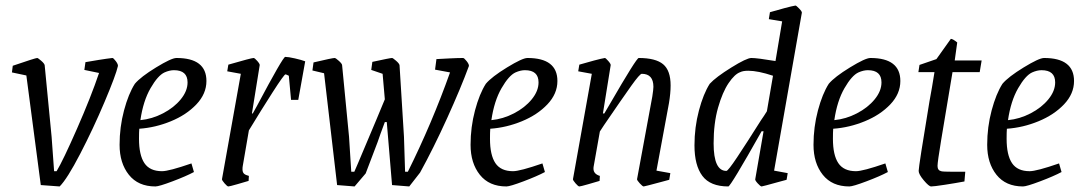

<svg xmlns="http://www.w3.org/2000/svg" viewBox="-20 -663 3893 692"><path d="M127 4 75 -391 23 -402 26 -426Q108 -454 114 -454Q117 -454 128.5 -444Q140 -434 141 -428L166 -170L175 -46H184Q207 -84 257.5 -199Q308 -314 337 -400L284 -411L288 -439Q304 -442 335.5 -447Q367 -452 385 -454Q389 -454 397.5 -442.5Q406 -431 405 -425Q398 -393 357 -296Q316 -199 269 -108.5Q222 -18 195 9Z M482 -199Q481 -187 481 -163Q481 -104 500.5 -75Q520 -46 564 -46Q589 -46 670 -74L679 -43Q651 -28 602 -9.5Q553 9 540 9Q478 9 444.5 -33Q411 -75 411 -141Q411 -205 427 -265Q443 -325 466 -361Q487 -386 542.5 -420Q598 -454 616 -454Q724 -454 724 -371Q724 -325 688 -287Q652 -249 596 -226Q540 -203 482 -199ZM486 -230Q528 -234 567.5 -254.5Q607 -275 631.5 -305Q656 -335 656 -366Q656 -410 607 -410Q591 -410 573 -402Q549 -391 522.5 -345Q496 -299 486 -230Z M1080 -442 1055 -303H1029L1021 -390Q1011 -395 1009 -395Q1004 -395 962 -329.5Q920 -264 877 -193L855 -65Q854 -60 854 -53Q854 -42 859.5 -37Q865 -32 877 -29L876 -11Q863 -7 835 1Q807 9 803 9Q799 9 789.5 -2Q780 -13 780 -17L848 -397L799 -406L803 -430Q886 -454 894 -454Q898 -454 907.5 -443Q917 -432 916 -428L888 -254H891L906 -281Q1000 -458 1008 -458Q1019 -458 1043 -452.5Q1067 -447 1080 -442Z M1670 -425Q1641 -346 1591.5 -237Q1542 -128 1494 -41L1455 9L1393 4L1374 -223H1367Q1349 -175 1341 -151L1298 -38L1258 9L1195 4L1148 -399L1106 -409L1110 -438Q1178 -454 1186 -454Q1190 -454 1201.5 -443.5Q1213 -433 1213 -428L1238 -170L1246 -44H1257L1270 -74Q1355 -275 1367 -305L1359 -397L1318 -411L1322 -440Q1386 -454 1393 -454Q1396 -454 1407.5 -444Q1419 -434 1420 -428L1436 -170L1440 -44H1450Q1537 -219 1602 -402L1548 -412L1553 -450Q1569 -451 1600 -452.5Q1631 -454 1649 -454Q1653 -454 1662 -442.5Q1671 -431 1670 -425Z M1747 -199Q1746 -187 1746 -163Q1746 -104 1765.5 -75Q1785 -46 1829 -46Q1854 -46 1935 -74L1944 -43Q1916 -28 1867 -9.5Q1818 9 1805 9Q1743 9 1709.5 -33Q1676 -75 1676 -141Q1676 -205 1692 -265Q1708 -325 1731 -361Q1752 -386 1807.5 -420Q1863 -454 1881 -454Q1989 -454 1989 -371Q1989 -325 1953 -287Q1917 -249 1861 -226Q1805 -203 1747 -199ZM1751 -230Q1793 -234 1832.5 -254.5Q1872 -275 1896.5 -305Q1921 -335 1921 -366Q1921 -410 1872 -410Q1856 -410 1838 -402Q1814 -391 1787.5 -345Q1761 -299 1751 -230Z M2346 -48 2396 -39 2392 -15 2366 -8Q2303 9 2300 9Q2296 9 2286 -2Q2276 -13 2276 -17L2331 -315Q2335 -341 2335 -350Q2335 -397 2293 -397Q2286 -397 2255 -353.5Q2224 -310 2157 -212L2142 -189L2120 -65Q2119 -61 2119 -55Q2119 -36 2142 -29L2141 -11Q2128 -7 2100 1Q2072 9 2068 9Q2064 9 2054.5 -2Q2045 -13 2045 -17L2113 -397L2064 -406L2068 -430Q2095 -438 2121.5 -445Q2148 -452 2160 -454Q2163 -454 2172.5 -443Q2182 -432 2181 -428L2153 -254H2158L2178 -288Q2274 -454 2282 -454Q2343 -454 2370 -431.5Q2397 -409 2397 -355Q2397 -327 2391 -291Z M2870 -617 2770 -48 2819 -39 2815 -15 2789 -8Q2728 9 2725 9Q2721 9 2711 -2Q2701 -13 2702 -17L2732 -190H2725Q2613 9 2605 9Q2540 9 2511.5 -29Q2483 -67 2483 -139Q2483 -204 2499 -264.5Q2515 -325 2538 -361Q2560 -385 2615.5 -419.5Q2671 -454 2688 -454Q2709 -454 2775 -443L2799 -586L2751 -594L2755 -619Q2782 -627 2808.5 -634Q2835 -641 2847 -643Q2850 -643 2860.5 -632Q2871 -621 2870 -617ZM2723 -230Q2733 -244 2744 -262L2766 -390Q2712 -408 2677 -408Q2658 -408 2648 -403Q2628 -396 2606 -363.5Q2584 -331 2568 -275Q2552 -219 2552 -146Q2552 -47 2598 -47Q2604 -47 2637 -96.5Q2670 -146 2723 -230Z M2983 -199Q2982 -187 2982 -163Q2982 -104 3001.5 -75Q3021 -46 3065 -46Q3090 -46 3171 -74L3180 -43Q3152 -28 3103 -9.5Q3054 9 3041 9Q2979 9 2945.5 -33Q2912 -75 2912 -141Q2912 -205 2928 -265Q2944 -325 2967 -361Q2988 -386 3043.5 -420Q3099 -454 3117 -454Q3225 -454 3225 -371Q3225 -325 3189 -287Q3153 -249 3097 -226Q3041 -203 2983 -199ZM2987 -230Q3029 -234 3068.5 -254.5Q3108 -275 3132.5 -305Q3157 -335 3157 -366Q3157 -410 3108 -410Q3092 -410 3074 -402Q3050 -391 3023.5 -345Q2997 -299 2987 -230Z M3291 -47Q3291 -63 3330 -298Q3339 -346 3348 -403H3290L3294 -429L3355 -450L3407 -523Q3414 -523 3430 -510L3421 -445H3518L3511 -403H3413Q3385 -236 3372 -157.5Q3359 -79 3359 -65Q3359 -49 3372 -46Q3378 -44 3414 -44H3459L3456 -9Q3424 -3 3385 3Q3346 9 3336 9Q3328 9 3309.5 -13Q3291 -35 3291 -47Z M3609 -199Q3608 -187 3608 -163Q3608 -104 3627.5 -75Q3647 -46 3691 -46Q3716 -46 3797 -74L3806 -43Q3778 -28 3729 -9.5Q3680 9 3667 9Q3605 9 3571.5 -33Q3538 -75 3538 -141Q3538 -205 3554 -265Q3570 -325 3593 -361Q3614 -386 3669.5 -420Q3725 -454 3743 -454Q3851 -454 3851 -371Q3851 -325 3815 -287Q3779 -249 3723 -226Q3667 -203 3609 -199ZM3613 -230Q3655 -234 3694.5 -254.5Q3734 -275 3758.5 -305Q3783 -335 3783 -366Q3783 -410 3734 -410Q3718 -410 3700 -402Q3676 -391 3649.5 -345Q3623 -299 3613 -230Z"/></svg>

Font: Grenze Light
Style: Italic
Weight: 300
Italic angle: -10°
Designer: Renata Polastri
Foundry: Omnibus-Type
Version: Version 1.002; ttfautohint (v1.8)